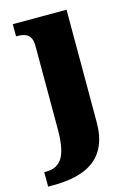

<svg xmlns="http://www.w3.org/2000/svg" viewBox="-143 -596 617 897"><g transform="rotate(-15 165.0 -148.0)"><path d="M-25 240H-3C157 240 272 187 272 8V-536H12V-477H16C55 -477 88 -468 88 -411V-6C88 129 52 170 -18 170H-25Z"/></g></svg>

Font: Noto Serif Tamil SemiCondensed Black
Style: Italic
Weight: 900
Width: 4
Italic angle: -12°
Designer: Indian Type Foundry, Tom Grace, and the Monotype Design Team
Foundry: Monotype Imaging Inc.
Version: Version 2.003